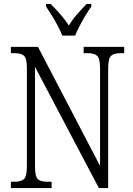

<svg xmlns="http://www.w3.org/2000/svg" viewBox="-20 -951 675 971"><path d="M35 0V-32H53Q87 -32 101.5 -45.5Q116 -59 116 -111V-605Q116 -656 101.5 -669Q87 -682 55 -682H35V-714H172L486 -112V-605Q486 -655 471.5 -668.5Q457 -682 425 -682H403V-714H608V-682H589Q556 -682 541.5 -668.5Q527 -655 527 -603V0H480L157 -613V-111Q157 -59 171 -45.5Q185 -32 219 -32H241V0ZM295 -771Q286 -794 272 -820.5Q258 -847 242 -873Q226 -899 213 -918V-931H236Q263 -904 285.5 -878.5Q308 -853 328 -822Q347 -853 369.5 -878.5Q392 -904 418 -931H442V-918Q428 -899 412.5 -873Q397 -847 383 -820.5Q369 -794 360 -771Z"/></svg>

Font: Noto Serif Bengali Condensed Light
Style: Regular
Weight: 300
Width: 3
Designer: Juan Bruce, Universal Thirst, Indian Type Foundry and the Monotype Design Team.
Foundry: Monotype Imaging Inc.
Version: Version 2.003; ttfautohint (v1.8.4.7-5d5b)